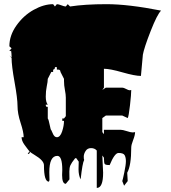

<svg xmlns="http://www.w3.org/2000/svg" viewBox="-20 -756 830 930"><path d="M218.8 78.6 219.7 116.7 216.8 124Q192.9 124 192.9 44.4Q192.9 21.5 148.4 -4.9Q128.9 -16.6 123 -22.5Q124.5 -21.5 124.5 -18.6Q124.5 -15.6 122.1 -12.9Q119.6 -10.3 117.2 -10.3L114.3 -11.7L123 -22.5Q120.6 -25.9 111.8 -36.9Q103 -47.9 98.6 -54.7Q84.5 -74.2 84.5 -91.3H94.7Q94.7 -115.7 79.8 -160.9Q64.9 -206.1 64.9 -242.4Q64.9 -278.8 50.5 -358.4Q36.1 -438 36.1 -475.6L25.4 -487.3L36.1 -478V-484.4Q36.1 -496.1 33.7 -510.7L29.8 -508.3L25.4 -509.8L36.1 -522L25.4 -531.7Q25.4 -584.5 59.8 -632.8Q94.2 -681.2 143.3 -708.5Q192.4 -735.8 237.3 -735.8L246.1 -724.6L255.4 -735.8Q263.2 -735.8 277.3 -730.2Q291.5 -724.6 298.8 -724.6L308.1 -735.8L319.3 -724.6Q391.6 -735.8 496.6 -735.8Q601.6 -735.8 760.3 -704.6Q741.7 -687 709.7 -605.5Q677.7 -523.9 671.4 -488.3L671.9 -489.3L662.6 -388.2Q633.8 -388.2 573.2 -405.5Q512.7 -422.9 483.4 -422.9V-331.5L475.6 -320.3L492.7 -331.5H572.3Q578.6 -331.5 590.6 -325.2Q602.5 -318.8 607.4 -318.8Q612.3 -318.8 615.7 -320.3Q615.7 -299.8 609.6 -245.8Q603.5 -191.9 598.6 -184.1L572.3 -196.3H492.7L475.6 -184.1V-116.2L483.4 -106V-127.4H564Q573.7 -127.4 593.3 -121.1Q612.8 -114.7 621.3 -114.7Q629.9 -114.7 634.3 -116.2Q634.3 -101.6 625 -77.9Q615.7 -54.2 615.7 -41.5Q615.7 45.9 596.2 80.6L598.6 121.1L581.1 143.6L572.3 121.1Q574.2 116.7 582 79.6Q589.8 42.5 589.8 24.9Q589.8 7.3 584 -3.9Q578.1 -15.1 554.2 -15.1Q535.2 -15.1 511.2 43.5Q490.7 43.5 487.1 38.1Q483.4 32.7 483.4 7.8L475.6 -2.9L479.5 80.6Q479.5 154.3 448.7 154.3V-26.9Q438.5 -38.6 420.9 -38.6Q403.3 -38.6 394.5 -24.4Q385.7 -10.3 385.7 2.7Q385.7 15.6 387.7 18.6Q379.4 32.7 370.6 112.8Q360.4 92.8 360.4 63.5L361.3 26.9L349.1 9.8L343.8 10.7Q326.2 32.7 321 44.7Q315.9 56.6 315.9 74.2L316.4 112.8L298.8 134.3Q280.8 134.3 280.8 91.8L281.7 67.4Q281.7 -1 257.8 -1Q218.8 -1 218.8 78.6ZM272.9 -407.7Q272.9 -418.9 261.2 -418.9H255.4V-430.7H246.1Q246.1 -418.9 237.3 -418.9V-407.7H228.5L211.4 -374Q211.4 -360.8 206.5 -338.1Q201.7 -315.4 201.7 -288.3Q201.7 -261.2 211.4 -249H201.7Q201.7 -242.2 203.4 -240.2Q205.1 -238.3 211.4 -238.3V-182.1Q215.8 -176.8 220.7 -151.1Q225.6 -125.5 228.5 -125.5Q231 -121.6 234.9 -111.3Q242.7 -91.3 255.4 -91.3Q271.5 -91.3 280.8 -119.1Q290 -147 290 -170.4H281.7V-182.1H290L298.8 -193.4V-283.2Q298.8 -298.3 294.4 -320.3Q290 -342.3 290 -364.3V-374Z"/></svg>

Font: Butcherman
Style: Regular
Weight: 400
Version: Version 001.004